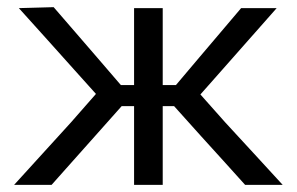

<svg xmlns="http://www.w3.org/2000/svg" viewBox="-20 -519 833 539"><path d="M19.6 0Q59.5 -44.1 99.5 -87.8Q139.5 -131.5 178.7 -174.8L267.5 -276L266.6 -236.2L189.4 -322.1Q150.1 -366 111.5 -409Q72.9 -451.9 32.9 -496.2L130.6 -498.9Q161.1 -463.6 192.1 -427.8Q223 -392 253.5 -356.7L319.3 -280.2H367.3V-221H321.5L245.7 -135.8Q215.5 -101.9 185.3 -68Q155 -34 124.8 0ZM356.4 0Q356.4 -52.8 356.4 -101.4Q356.4 -150 356.4 -205.9V-279.8Q356.4 -338 356.4 -389.9Q356.4 -441.8 356.4 -496.2H436.8Q436.8 -441.8 436.8 -389.7Q436.8 -337.7 436.8 -279.8V-205.9Q436.8 -150 436.8 -101.4Q436.8 -52.8 436.8 0ZM668.1 0Q636 -35.5 606 -68.9Q575.9 -102.3 544.3 -136.9L468.8 -221H426V-280.2H473.9L538.2 -356.3Q567.7 -391.2 597.7 -426.4Q627.7 -461.6 656.9 -496.2H756.7Q718.2 -452.5 679.8 -409.1Q641.4 -365.8 603.6 -322.8L527 -236.2L522.9 -276L612.2 -175.5Q652.5 -131.7 692.9 -87.9Q733.3 -44.1 773.6 0Z"/></svg>

Font: Commissioner Thin
Style: Regular
Weight: 100
Designer: Kostas Bartsokas
Foundry: Kostas Bartsokas
Version: Version 1.001;gftools[0.9.23]